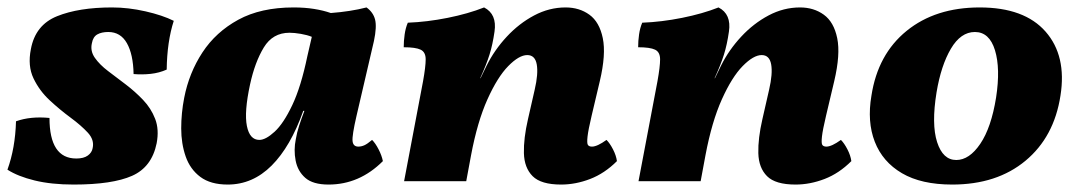

<svg xmlns="http://www.w3.org/2000/svg" viewBox="-25 -487 2901 516"><path d="M276 -467Q320 -467 366 -456.5Q412 -446 442 -431Q424 -375 423 -300Q403 -291 380 -288.5Q357 -286 334 -288Q333 -341 316 -371Q299 -401 266 -401Q248 -401 236.5 -394.5Q225 -388 222 -371Q217 -350 230 -331.5Q243 -313 265.5 -296Q288 -279 313 -260Q338 -241 359.5 -218.5Q381 -196 392 -167.5Q403 -139 396 -102Q383 -38 330 -14.5Q277 9 173 9Q113 9 68 -2Q23 -13 -5 -31Q16 -89 18 -161Q57 -175 108 -170Q108 -61 180 -61Q200 -61 211 -69Q222 -77 224 -89Q229 -111 211 -130.5Q193 -150 164.5 -171Q136 -192 108.5 -217.5Q81 -243 65 -276.5Q49 -310 58 -355Q70 -420 128.5 -443.5Q187 -467 276 -467Z M960 -467Q978 -454 983 -434.5Q988 -415 980 -377L933 -175Q921 -123 922.5 -108Q924 -93 938 -93Q946 -93 954 -96.5Q962 -100 975 -111Q984 -102 992.5 -85.5Q1001 -69 1004 -54Q941 9 858 9Q816 9 795.5 -9Q775 -27 769.5 -55.5Q764 -84 770 -113Q773 -131 779 -149.5Q785 -168 793 -189H790Q756 -93 705 -42Q654 9 587 9Q541 9 513.5 -11.5Q486 -32 474 -66.5Q462 -101 462 -142Q462 -183 470 -224Q483 -291 519 -346Q555 -401 615.5 -434Q676 -467 764 -467Q794 -467 819 -463Q844 -459 864 -452Q917 -456 960 -467ZM647 -260Q631 -186 638.5 -148.5Q646 -111 672 -111Q689 -111 713 -133Q737 -155 760.5 -204.5Q784 -254 801 -336L813 -388Q801 -393 783.5 -396Q766 -399 753 -399Q708 -399 684 -359.5Q660 -320 647 -260Z M1061 0 1112 -269Q1119 -308 1119 -327.5Q1119 -347 1105.5 -353.5Q1092 -360 1060 -360Q1060 -377 1062.5 -394.5Q1065 -412 1071 -426Q1123 -428 1178 -439Q1233 -450 1276 -467Q1311 -449 1304 -402Q1299 -367 1290.5 -340Q1282 -313 1266 -278V-276L1283 -311Q1304 -353 1337 -388.5Q1370 -424 1410.5 -445.5Q1451 -467 1495 -467Q1532 -467 1559 -447.5Q1586 -428 1595 -384.5Q1604 -341 1587 -269L1565 -176Q1556 -138 1554 -120Q1552 -102 1555 -97.5Q1558 -93 1566 -93Q1580 -93 1605 -111Q1614 -102 1622.5 -85.5Q1631 -69 1633 -54Q1600 -21 1561 -6Q1522 9 1483 9Q1429 9 1406.5 -13.5Q1384 -36 1383 -75.5Q1382 -115 1394 -167L1412 -246Q1422 -289 1417.5 -314Q1413 -339 1392 -339Q1370 -339 1341 -309.5Q1312 -280 1285 -220Q1258 -160 1241 -70L1228 0Z M1691 0 1742 -269Q1749 -308 1749 -327.5Q1749 -347 1735.5 -353.5Q1722 -360 1690 -360Q1690 -377 1692.5 -394.5Q1695 -412 1701 -426Q1753 -428 1808 -439Q1863 -450 1906 -467Q1941 -449 1934 -402Q1929 -367 1920.5 -340Q1912 -313 1896 -278V-276L1913 -311Q1934 -353 1967 -388.5Q2000 -424 2040.5 -445.5Q2081 -467 2125 -467Q2162 -467 2189 -447.5Q2216 -428 2225 -384.5Q2234 -341 2217 -269L2195 -176Q2186 -138 2184 -120Q2182 -102 2185 -97.5Q2188 -93 2196 -93Q2210 -93 2235 -111Q2244 -102 2252.5 -85.5Q2261 -69 2263 -54Q2230 -21 2191 -6Q2152 9 2113 9Q2059 9 2036.5 -13.5Q2014 -36 2013 -75.5Q2012 -115 2024 -167L2042 -246Q2052 -289 2047.5 -314Q2043 -339 2022 -339Q2000 -339 1971 -309.5Q1942 -280 1915 -220Q1888 -160 1871 -70L1858 0Z M2534 9Q2451 9 2399 -21.5Q2347 -52 2326 -106Q2305 -160 2317 -230Q2334 -341 2411.5 -404Q2489 -467 2608 -467Q2728 -467 2785 -402Q2842 -337 2825 -230Q2808 -119 2731 -55Q2654 9 2534 9ZM2545 -57Q2580 -57 2609.5 -100.5Q2639 -144 2652 -225Q2664 -303 2649 -352Q2634 -401 2595 -401Q2557 -401 2530.5 -356Q2504 -311 2492 -239Q2478 -153 2493.5 -105Q2509 -57 2545 -57Z"/></svg>

Font: Vollkorn ExtraBold
Style: Italic
Weight: 800
Italic angle: -11°
Designer: Friedrich Althausen
Foundry: Friedrich Althausen
Version: Version 5.000; ttfautohint (v1.8.3)